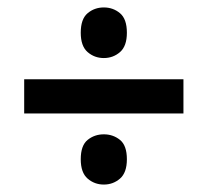

<svg xmlns="http://www.w3.org/2000/svg" viewBox="-20 -582 558 516"><path d="M259 -426Q234 -426 215.5 -442Q197 -458 197 -494Q197 -531 215.5 -546.5Q234 -562 259 -562Q284 -562 302.5 -546.5Q321 -531 321 -494Q321 -458 302.5 -442Q284 -426 259 -426ZM45 -369H473V-277H45ZM259 -86Q234 -86 215.5 -102Q197 -118 197 -154Q197 -191 215.5 -206Q234 -221 259 -221Q284 -221 302.5 -206Q321 -191 321 -154Q321 -118 302.5 -102Q284 -86 259 -86Z"/></svg>

Font: Noto Sans Devanagari SemiCondensed SemiBold
Style: Regular
Weight: 600
Width: 4
Designer: Jelle Bosma - Monotype Design Team
Foundry: Monotype Imaging Inc.
Version: Version 2.004; ttfautohint (v1.8.4.7-5d5b)